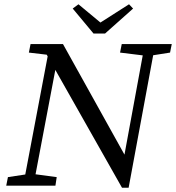

<svg xmlns="http://www.w3.org/2000/svg" viewBox="-20 -878 832 908"><path d="M9.5 0H242.1L248.2 -40.4L135.9 -55.4H116.7L17.5 -40.4L9.5 0ZM89.5 0H137.9L264.6 -668.5L216.4 -669.7L89.5 0ZM557 9.8H588.3L603.4 -84.2L277.8 -669.7H124.5L116.5 -629.3L243 -614.4L190.1 -638.5L557 9.8ZM547.7 -629.3 669.9 -614.3H689.1L784.2 -629.3L792.3 -669.7H555.8L547.7 -629.3ZM588.3 9.8 714.2 -669.7H664.9L553.9 -66.6L588.3 9.8ZM351.1 -857.7 323.9 -837.6 422.2 -719.5H476.9L609.4 -837.5L590.2 -857.8L418.6 -748.2H483L351.1 -857.7Z"/></svg>

Font: Source Serif Variable
Style: Italic
Weight: 389
Italic angle: -12°
Designer: Frank Grießhammer
Foundry: Adobe Systems Incorporated
Version: Version 3.001;hotconv 1.0.111;makeotfexe 2.5.65597